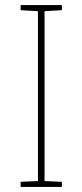

<svg xmlns="http://www.w3.org/2000/svg" viewBox="-20 -734 323 754"><path d="M223 0H61V-20L129 -23V-690L61 -694V-714H223V-694L155 -690V-23L223 -20Z"/></svg>

Font: Noto Sans Khmer Thin
Style: Regular
Weight: 250
Version: Version 2.003